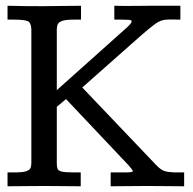

<svg xmlns="http://www.w3.org/2000/svg" viewBox="-20 -650 672 670"><path d="M6.3 0V-48.3H30.3Q59.6 -48.3 72 -52.7Q84.5 -57.1 86.9 -64.7Q89.4 -72.3 89.4 -81.5V-544.9Q89.4 -564.9 81.3 -573.2Q73.2 -581.5 30.3 -581.5H6.3V-629.9Q39.1 -628.9 69.6 -628.7Q100.1 -628.4 130.9 -628.4Q133.8 -628.4 152.6 -628.7Q171.4 -628.9 195.6 -629.2Q219.7 -629.4 239.3 -629.6Q258.8 -629.9 262.7 -629.9V-581.5H237.3Q208 -581.5 195.8 -576.7Q183.6 -571.8 180.9 -564Q178.2 -556.2 178.2 -546.4Q178.2 -545.9 178.2 -524.4Q178.2 -502.9 178.2 -471.7Q178.2 -440.4 178.2 -409.2Q178.2 -377.9 178.2 -356.7Q178.2 -335.4 178.2 -335.4L421.9 -553.2Q439.5 -569.3 439.5 -574.7Q439.5 -580.1 429.7 -580.8Q419.9 -581.5 403.8 -581.5H378.9V-629.9Q391.6 -629.4 407 -629.4Q422.4 -629.4 439 -629.4Q455.6 -629.4 471.4 -629.6Q487.3 -629.9 501 -629.9H609.4V-581.5Q597.7 -581.5 588.6 -581.8Q579.6 -582 572.3 -582Q556.2 -582 544.7 -578.6Q533.2 -575.2 518.1 -564Q502.9 -552.7 474.6 -528.3L267.1 -344.7L523.4 -75.7Q540.5 -57.6 553.7 -53.2Q566.9 -48.8 595.2 -48.3Q601.1 -48.3 607.9 -48.3Q614.7 -48.3 622.6 -48.3V0Q609.9 0 595 -0.2Q580.1 -0.5 563.5 -0.5Q546.9 -0.5 529.3 -0.7Q511.7 -1 493.2 -1Q476.6 -1 459 -0.7Q441.4 -0.5 424.6 -0.5Q407.7 -0.5 392.8 -0.2Q377.9 0 366.2 0V-48.3H418.9Q443.4 -48.3 443.4 -52.7Q443.4 -57.1 427.7 -74.2L210.4 -304.2L178.2 -277.3V-80.1Q178.2 -68.4 180.7 -61.3Q183.1 -54.2 195.3 -51.3Q207.5 -48.3 237.3 -48.3H261.7V0Q249 0 234.4 -0.2Q219.7 -0.5 203.4 -0.5Q187 -0.5 169.7 -0.7Q152.3 -1 133.8 -1Q117.2 -1 99.9 -0.7Q82.5 -0.5 65.7 -0.5Q48.8 -0.5 33.7 -0.2Q18.6 0 6.3 0Z"/></svg>

Font: Kameron
Style: Regular
Weight: 400
Designer: Vernon Adams
Foundry: Vernon Adams
Version: Version 1.100